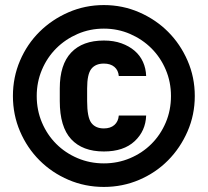

<svg xmlns="http://www.w3.org/2000/svg" viewBox="-20 -729 820 758"><path d="M390 9Q316 9 250.5 -19Q185 -47 136 -96Q87 -145 59 -210.5Q31 -276 31 -350Q31 -424 59 -489.5Q87 -555 136 -603.5Q185 -652 250.5 -680.5Q316 -709 390 -709Q464 -709 529.5 -680.5Q595 -652 643.5 -603.5Q692 -555 720.5 -489.5Q749 -424 749 -350Q749 -276 720.5 -210.5Q692 -145 643.5 -96Q595 -47 529.5 -19Q464 9 390 9ZM390 -84Q445 -84 493.5 -104.5Q542 -125 578 -161Q614 -197 634.5 -245.5Q655 -294 655 -350Q655 -405 634.5 -453.5Q614 -502 578 -538Q542 -574 493.5 -595Q445 -616 390 -616Q335 -616 286.5 -595Q238 -574 202 -538Q166 -502 145.5 -453.5Q125 -405 125 -350Q125 -294 145.5 -245.5Q166 -197 202 -161Q238 -125 286.5 -104.5Q335 -84 390 -84ZM390 -131Q306 -131 261 -179.5Q216 -228 216 -330V-380Q216 -474 261 -521.5Q306 -569 390 -569Q429 -569 459.5 -558Q490 -547 511.5 -528.5Q533 -510 544.5 -484.5Q556 -459 557 -429H449Q447 -452 431.5 -465Q416 -478 390 -478Q357 -478 340.5 -457Q324 -436 324 -380V-330Q324 -266 340.5 -244Q357 -222 390 -222Q416 -222 431.5 -235.5Q447 -249 449 -273H557Q555 -212 511.5 -171.5Q468 -131 390 -131Z"/></svg>

Font: Golos UI
Style: Bold
Weight: 700
Designer: A.Korolkova, Vitaly Kuzmin
Foundry: ParaType Ltd
Version: Version 2.000